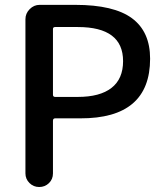

<svg xmlns="http://www.w3.org/2000/svg" viewBox="-20 -750 653 770"><path d="M192.4 -633.8V-370.1Q192.4 -361.3 201.2 -361.3H292Q380.9 -361.3 427.2 -397.5Q473.6 -433.6 473.6 -504.9Q473.6 -641.6 292 -641.6H201.2Q192.4 -641.6 192.4 -633.8ZM82 -54.7V-672.9Q82 -696.3 99.1 -713.4Q116.2 -730.5 138.7 -730.5H282.2Q436.5 -730.5 509.3 -676.8Q582 -623 582 -514.6Q582 -274.4 301.8 -275.4H201.2Q192.4 -275.4 192.4 -265.6V-54.7Q192.4 -31.2 176.3 -15.6Q160.2 0 137.2 0Q114.3 0 98.1 -16.1Q82 -32.2 82 -54.7Z"/></svg>

Font: Rounded Mgen+ 2p medium
Style: Regular
Weight: 500
Designer: [Source Han Sans]
Ryoko NISHIZUKA  (kana & ideographs); Paul D. Hunt (Latin, Greek & Cyrillic); Wenlong ZHANG  (bopomofo
Version: Version 1.059.20150602